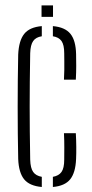

<svg xmlns="http://www.w3.org/2000/svg" viewBox="-20 -704 349 728"><path d="M49 -101.5Q48 -148 47.5 -198Q47 -248 47 -299.2Q47 -350.5 47.5 -400.5Q48 -450.5 49 -497.5Q51.5 -550 71.8 -575.5Q92 -601 138.5 -605V-566.5Q116 -563 105.8 -548.5Q95.5 -534 94.5 -502Q93.5 -444 93 -395.2Q92.5 -346.5 92.5 -300.2Q92.5 -254 93 -205.2Q93.5 -156.5 94.5 -98.5Q95.5 -66.5 105.8 -52Q116 -37.5 138.5 -33.5V5Q92 1 71.5 -24.2Q51 -49.5 49 -101.5ZM180.5 5V-33.5Q203 -37.5 213.2 -52Q223.5 -66.5 223.5 -98.5Q223.5 -119.5 223.8 -144.2Q224 -169 222.5 -199H267.5Q269 -172.5 269.2 -147.5Q269.5 -122.5 268.5 -101.5Q266.5 -49.5 246.2 -24.2Q226 1 180.5 5ZM222.5 -402Q223.5 -421 223.8 -438.8Q224 -456.5 223.8 -472.8Q223.5 -489 223.5 -502Q223.5 -534 213.2 -548.5Q203 -563 180.5 -566.5V-605Q226.5 -601 247 -575.8Q267.5 -550.5 268.5 -498.5Q269 -478.5 269 -453.8Q269 -429 267.5 -402ZM137.5 -640V-683.5H181V-640Z"/></svg>

Font: Big Shoulders Stencil Display Thin Light
Style: Regular
Weight: 300
Version: Version 2.001